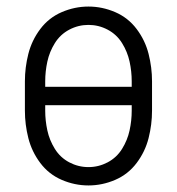

<svg xmlns="http://www.w3.org/2000/svg" viewBox="-20 -558 540 586"><path d="M250 8Q208 8 168.5 -9Q129 -26 103 -60.5Q77 -95 66.5 -136.5Q56 -178 56 -220V-310Q56 -352 66.5 -393.5Q77 -435 103 -469.5Q129 -504 168.5 -521Q208 -538 250 -538Q292 -538 331.5 -521Q371 -504 397 -469.5Q423 -435 433.5 -393.5Q444 -352 444 -310V-220Q444 -178 433.5 -136.5Q423 -95 397 -60.5Q371 -26 331.5 -9Q292 8 250 8ZM250 -48Q281 -48 308.5 -62.5Q336 -77 352.5 -103.5Q369 -130 375.5 -160Q382 -190 382 -220V-237H118V-220Q118 -190 124.5 -160Q131 -130 147.5 -103.5Q164 -77 191.5 -62.5Q219 -48 250 -48ZM118 -293H382V-310Q382 -340 375.5 -370Q369 -400 352.5 -426.5Q336 -453 308.5 -467.5Q281 -482 250 -482Q219 -482 191.5 -467.5Q164 -453 147.5 -426.5Q131 -400 124.5 -370Q118 -340 118 -310Z"/></svg>

Font: Iosevka SS01 Light
Style: Regular
Weight: 300
Monospace: yes
Designer: Belleve Invis
Foundry: Belleve Invis
Version: 2.3.3; ttfautohint (v1.8.3)